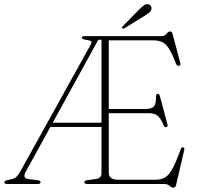

<svg xmlns="http://www.w3.org/2000/svg" viewBox="-28 -871 940 909"><path d="M452.5 -51V-270H210.5L96 -62Q85 -42.5 88.5 -33.8Q92 -25 107.5 -23L150 -18Q164 -16 164 -8.5Q164 0 152 0H4.5Q-7.5 0 -7.5 -8.5Q-7.5 -14.5 6.5 -18L27.5 -23Q41.5 -26 50.2 -34.5Q59 -43 69.5 -61.5L402 -661Q408.5 -672.5 402.8 -676.2Q397 -680 381.5 -682Q359.5 -685.5 359.5 -691.5Q359.5 -700 372 -700H739Q751 -700 760 -711Q769 -722 777.5 -722Q786.5 -722 789 -710.5L825.5 -573Q829 -561 819.5 -559.5Q810 -558 805 -570Q786.5 -618.5 771.2 -641.8Q756 -665 738.5 -672.5Q721 -680 696 -680H487V-355H659.5Q689 -355 700.2 -366.8Q711.5 -378.5 710.5 -411Q710 -425 717 -426.5Q725.5 -429 729 -416L764.5 -283Q767.5 -271 759.5 -269Q751.5 -267 746.5 -278.5Q733 -310.5 718.8 -322.8Q704.5 -335 678 -335H487V-53Q487 -20 530.5 -20H706.5Q733.5 -20 752.2 -30.2Q771 -40.5 788 -71.5Q805 -102.5 827.5 -164.5Q831.5 -174.5 838.5 -173.5Q847.5 -172.5 844 -159.5L805.5 5.5Q802.5 17.5 793 17.5Q783.5 17.5 774.2 8.8Q765 0 750 0H383.5Q371.5 0 371.5 -8.5Q371.5 -16 385 -18L426 -23.5Q452.5 -27.5 452.5 -51ZM437.5 -683 221.5 -290H452.5V-683ZM630.5 -825.5Q644.5 -839.5 654.8 -846.5Q665 -853.5 675 -850.5Q683.5 -848 687.2 -840.8Q691 -833.5 688.5 -826Q685.5 -817 677 -810.5Q668.5 -804 657 -796.5L560 -736.5Q554.5 -733 551 -737Q547.5 -740.5 553.5 -747Z"/></svg>

Font: Fraunces 72pt Soft Thin
Style: Regular
Weight: 100
Version: Version 1.000;[b76b70a41]